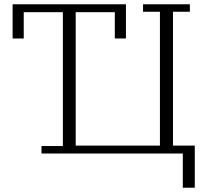

<svg xmlns="http://www.w3.org/2000/svg" viewBox="-20 -718 973 898"><path d="M174 -35H274V-661H91V-538H39V-698H569V-538H517V-661H334V-37H728V-663H649V-698H868V-663H789V-37H891V160H835V0H174Z"/></svg>

Font: IBM Plex Serif Light
Style: Regular
Weight: 300
Designer: Mike Abbink, Paul van der Laan, Pieter van Rosmalen
Foundry: Bold Monday
Version: Version 3.001